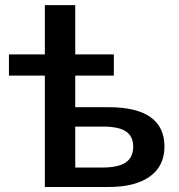

<svg xmlns="http://www.w3.org/2000/svg" viewBox="-20 -745 713 765"><path d="M635.3 -161.1Q635.3 -84 577.4 -42Q519.5 0 413.1 0H158.7V-443.8H15.6V-528.3H158.7V-724.6H279.8V-528.3H433.6V-443.8H279.8V-317.9H412.6Q523.9 -317.9 579.6 -278.3Q635.3 -238.8 635.3 -161.1ZM279.8 -77.6H388.7Q451.7 -77.6 481.2 -97.9Q510.7 -118.2 510.7 -161.1Q510.7 -201.2 482.4 -220.9Q454.1 -240.7 389.2 -240.7H279.8Z"/></svg>

Font: Arimo SemiBold
Style: Regular
Weight: 600
Designer: Steve Matteson
Foundry: Monotype Imaging Inc.
Version: Version 1.33